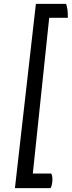

<svg xmlns="http://www.w3.org/2000/svg" viewBox="-20 -771 368 985"><path d="M56.6 194.3Q102.5 194.3 239.3 194.3Q243.2 188.5 246.1 175.8Q249 163.1 249 149.4Q249 138.7 247.1 130.9Q245.1 123 243.2 119.1Q210.9 119.1 148.4 119.1Q168.9 -81.1 232.4 -679.7Q255.9 -679.7 328.1 -679.7Q328.1 -702.1 326.2 -720.7Q323.2 -740.2 319.3 -751Q267.6 -751 164.1 -751Q137.7 -514.6 56.6 194.3Z"/></svg>

Font: cl
Style: Italic
Weight: 400
Designer: Mitja Miklavcic
Version: Version 7.504; 2011; Build 1022